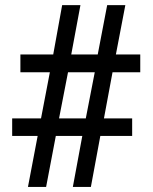

<svg xmlns="http://www.w3.org/2000/svg" viewBox="-20 -734 599 754"><path d="M499 -269V-200.2H374L336.9 0H266.1L303.2 -200.2H199.2L161.1 0H89.8L127.9 -200.2H27.8V-269H141.1L175.8 -450.2H60.1V-520H189L224.1 -713.9H295.9L259.8 -520H363.8L400.9 -713.9H472.2L435.1 -520H530.8V-450.2H421.9L388.2 -269ZM211.9 -269H316.9L352.1 -450.2H247.1Z"/></svg>

Font: Droids
Style: b
Weight: 700
Foundry: Ascender Corporation
Version: Version 1.00 build 113